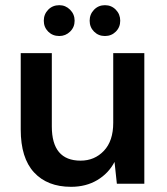

<svg xmlns="http://www.w3.org/2000/svg" viewBox="-20 -709 644 741"><path d="M254 12Q163 12 111.5 -43.5Q60 -99 60 -209V-504H180V-221Q180 -89 291 -89Q345 -89 381 -127Q417 -165 417 -235V-504H537V0H431L422 -84Q399 -40 355.5 -14Q312 12 254 12ZM209 -570Q183 -570 166 -587Q149 -604 149 -629Q149 -654 166 -671.5Q183 -689 209 -689Q233 -689 250.5 -671.5Q268 -654 268 -629Q268 -604 250.5 -587Q233 -570 209 -570ZM385 -570Q360 -570 343 -587Q326 -604 326 -629Q326 -654 343 -671.5Q360 -689 385 -689Q410 -689 427 -671.5Q444 -654 444 -629Q444 -604 427 -587Q410 -570 385 -570Z"/></svg>

Font: DM Sans SemiBold
Style: Regular
Weight: 600
Designer: Colophon Foundry, Jonny Pinhorn
Foundry: Colophon Foundry
Version: Version 4.004; ttfautohint (v1.8.4.7-5d5b)